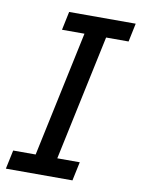

<svg xmlns="http://www.w3.org/2000/svg" viewBox="-100 -731 577 785"><g transform="rotate(10 189.0 -338.0)"><path d="M255.9 0H-20.5L-3.9 -78.1H89.4L200.2 -599.1H106.9L123 -675.8H399.4L383.3 -599.1H290L179.2 -78.1H272.5Z"/></g></svg>

Font: Cadman
Style: Italic
Weight: 400
Italic angle: -12°
Designer: Paul James MIller
Foundry: High-Logic / Made with FontCreator
Version: Version 2.114;March 28, 2021;FontCreator 13.0.0.2683 64-bit